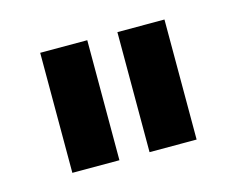

<svg xmlns="http://www.w3.org/2000/svg" viewBox="-51 -770 485 394"><g transform="rotate(-15 191.5 -572.5)"><path d="M60 -700V-445H160V-700ZM224 -700V-445H324V-700Z"/></g></svg>

Font: Argentum Sans Medium
Style: Regular
Weight: 500
Designer: Julieta Ulanovsky
Foundry: Julieta Ulanovsky
Version: Version 5.001;January 29, 2019;FontCreator 11.5.0.2425 64-bi